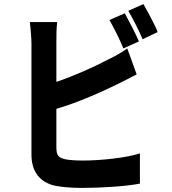

<svg xmlns="http://www.w3.org/2000/svg" viewBox="-20 -876 840 940"><path d="M752 -719C739 -754 703 -819 682 -856L608 -823C630 -785 661 -726 678 -684L752 -719ZM660 -673C645 -710 611 -774 591 -811L516 -778C538 -739 568 -679 584 -639L660 -673ZM665 23V-125C598 -103 471 -90 387 -90C351 -90 324 -92 300 -96C264 -105 256 -115 256 -158V-343C290 -353 325 -365 359 -378L369 -382C437 -408 502 -438 555 -464C570 -471 590 -481 609 -491L618 -496C629 -501 639 -507 649 -512L603 -639C572 -616 541 -600 512 -586C441 -548 341 -504 256 -475V-667C256 -695 256 -739 260 -768H126C130 -738 134 -684 134 -663V-118C134 -32 179 17 248 33C283 40 329 44 381 44C469 44 592 37 665 23Z"/></svg>

Font: Glow Sans TC Compressed
Style: Bold
Weight: 700
Width: 2
Designer: Ryoko NISHIZUKA (kana, bopomofo & ideographs); Paul D. Hunt (Latin, Greek & Cyrillic); Sandoll Communications, Soo-young
Version: Version 0.93